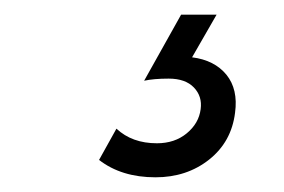

<svg xmlns="http://www.w3.org/2000/svg" viewBox="-20 -29 390 264"><path d="M116.2 190.9 140.1 147.9Q161.6 168 195.8 168Q220.2 168 236.8 154.3Q253.4 140.6 255.9 121.1Q258.3 103.5 246.6 91.3Q234.9 79.1 211.9 79.1Q191.4 79.1 178.2 82L229 -8.8H277.8L244.1 49.8Q274.9 53.7 291.3 73.7Q307.6 93.8 303.2 126Q298.3 166 267.6 190.4Q236.8 214.8 193.8 214.8Q147 214.8 116.2 190.9Z"/></svg>

Font: Trueno Light
Style: Italic
Weight: 300
Designer: Julieta Ulanovsky
Foundry: Julieta Ulanovsky
Version: Version 3.001b | FøM Fix